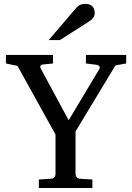

<svg xmlns="http://www.w3.org/2000/svg" viewBox="-20 -948 666 968"><path d="M562 -618.2 360.8 -285.2V-68.8Q360.8 -61.5 366.2 -54.7Q371.6 -47.9 381.8 -46.9L445.8 -43V0H175.8V-43L237.8 -46.9Q248.5 -47.9 254.2 -54.7Q259.8 -61.5 259.8 -68.8V-270L67.9 -616.2L9.8 -627.9V-670.9H247.1V-627.9L196.8 -623Q185.1 -621.6 183.6 -615.2Q182.1 -608.9 185.1 -603L326.2 -341.8L481 -600.1Q485.4 -607.4 481 -613.8Q476.6 -620.1 469.2 -621.1L413.1 -627.9V-670.9H616.2V-627.9ZM457.5 -883.3Q457.5 -869.6 450.9 -859.9Q444.3 -850.1 434.6 -843.3L282.2 -746.1H225.6L358.4 -901.4Q364.3 -907.7 369.1 -912.8Q374 -918 379.9 -921.4Q385.7 -924.8 393.3 -926.5Q400.9 -928.2 411.6 -928.2Q424.8 -928.2 433.6 -924.1Q442.4 -919.9 447.8 -913.6Q453.1 -907.2 455.3 -899.2Q457.5 -891.1 457.5 -883.3Z"/></svg>

Font: BabelStone Ogham Bound
Style: Italic
Weight: 400
Italic angle: -30°
Designer: Andrew West
Foundry: BabelStone
Version: Version 2.02 March 14, 2022